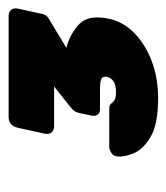

<svg xmlns="http://www.w3.org/2000/svg" viewBox="10 -750 395 456"><g transform="rotate(-90 208.0 -522.5)"><path d="M202 -345Q141 -345 111 -362.5Q81 -380 71.5 -403Q62 -426 64 -442Q65 -452 73 -456.5Q81 -461 85 -461H136Q146 -461 156 -461Q166 -461 176 -461Q186 -461 189 -457Q192 -453 197 -449Q202 -445 217 -445Q234 -445 242.5 -451Q251 -457 253 -466Q255 -477 247.5 -480Q240 -483 225 -483H176Q167 -483 163 -489Q159 -495 161 -503L167 -532Q169 -540 172 -544Q175 -548 181 -553L230 -592H136Q126 -592 121 -598Q116 -604 118 -614L132 -678Q137 -700 158 -700H397Q407 -700 412 -694Q417 -688 415 -678L403 -623Q402 -616 398.5 -611Q395 -606 385 -601L322 -563Q358 -553 379.5 -531Q401 -509 391 -462Q384 -428 357 -401.5Q330 -375 290 -360Q250 -345 202 -345Z"/></g></svg>

Font: Rubik Black
Style: Italic
Weight: 900
Italic angle: -12°
Designer: Hubert and Fischer
Foundry: Hubert and Fischer
Version: Version 2.300;gftools[0.9.30]